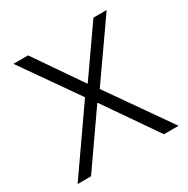

<svg xmlns="http://www.w3.org/2000/svg" viewBox="-156 -826 948 967"><g transform="rotate(-30 318.0 -343.0)"><path d="M24 0 275 -360 47 -686H132L319 -414H322L512 -686H589L360 -359L611 0H526L316 -304H314L102 0Z"/></g></svg>

Font: Chivo ExtraLight
Style: Regular
Weight: 250
Designer: Hector Gatti
Foundry: Omnibus-Type
Version: Version 2.002